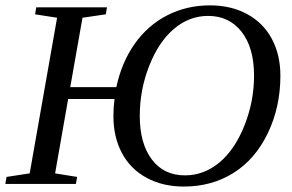

<svg xmlns="http://www.w3.org/2000/svg" viewBox="-31 -682 1083 712"><path d="M650.9 9.8Q572.3 9.8 512.5 -22.7Q452.6 -55.2 421.1 -114.5Q389.6 -173.8 389.6 -251Q389.6 -283.7 393.6 -314.9H221.7L173.3 -39.1L254.9 -25.9L250.5 0H-11.2L-6.8 -25.9L79.1 -39.1L180.7 -616.2L99.1 -628.9L103.5 -654.8H365.7L361.3 -628.9L274.9 -616.2L229.5 -358.9H400.4Q419.9 -450.2 468 -518.8Q516.1 -587.4 588.4 -624.8Q660.6 -662.1 747.6 -662.1Q826.2 -662.1 885.7 -629.6Q945.3 -597.2 977.1 -537.8Q1008.8 -478.5 1008.8 -401.4Q1008.8 -285.2 962.2 -188.2Q915.5 -91.3 835 -40.8Q754.4 9.8 650.9 9.8ZM911.1 -401.4Q911.1 -504.9 865 -564Q818.8 -623 740.7 -623Q670.4 -623 613.8 -574.7Q557.1 -526.4 522.2 -437.5Q487.3 -348.6 487.3 -252.4Q487.3 -150.4 531.7 -91.1Q576.2 -31.7 654.8 -31.7Q725.1 -31.7 782.5 -79.3Q839.8 -127 875.5 -216.6Q911.1 -306.2 911.1 -401.4Z"/></svg>

Font: Liberation Serif
Style: Italic
Weight: 400
Italic angle: -16.333°
Designer: Steve Matteson
Foundry: Ascender Corporation
Version: Version 2.1.5